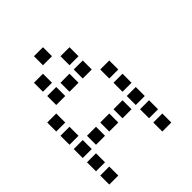

<svg xmlns="http://www.w3.org/2000/svg" viewBox="-212 -912 1024 1024"><g transform="rotate(-45 300.0 -400.0)"><path d="M217 -784Q216 -784 216 -784Q216 -784 216 -783V-717Q216 -716 216 -716Q216 -716 217 -716H283Q284 -716 284 -716Q284 -716 284 -717V-783Q284 -784 284 -784Q284 -784 283 -784ZM117 -684Q116 -684 116 -684Q116 -684 116 -683V-617Q116 -616 116 -616Q116 -616 117 -616H183Q184 -616 184 -616Q184 -616 184 -617V-683Q184 -684 184 -684Q184 -684 183 -684ZM317 -684Q316 -684 316 -684Q316 -684 316 -683V-617Q316 -616 316 -616Q316 -616 317 -616H383Q384 -616 384 -616Q384 -616 384 -617V-683Q384 -684 384 -684Q384 -684 383 -684ZM117 -584Q116 -584 116 -584Q116 -584 116 -583V-517Q116 -516 116 -516Q116 -516 117 -516H183Q184 -516 184 -516Q184 -516 184 -517V-583Q184 -584 184 -584Q184 -584 183 -584ZM217 -584Q216 -584 216 -584Q216 -584 216 -583V-517Q216 -516 216 -516Q216 -516 217 -516H283Q284 -516 284 -516Q284 -516 284 -517V-583Q284 -584 284 -584Q284 -584 283 -584ZM317 -584Q316 -584 316 -584Q316 -584 316 -583V-517Q316 -516 316 -516Q316 -516 317 -516H383Q384 -516 384 -516Q384 -516 384 -517V-583Q384 -584 384 -584Q384 -584 383 -584ZM17 -484Q16 -484 16 -484Q16 -484 16 -483V-417Q16 -416 16 -416Q16 -416 17 -416H83Q84 -416 84 -416Q84 -416 84 -417V-483Q84 -484 84 -484Q84 -484 83 -484ZM417 -484Q416 -484 416 -484Q416 -484 416 -483V-417Q416 -416 416 -416Q416 -416 417 -416H483Q484 -416 484 -416Q484 -416 484 -417V-483Q484 -484 484 -484Q484 -484 483 -484ZM17 -384Q16 -384 16 -384Q16 -384 16 -383V-317Q16 -316 16 -316Q16 -316 17 -316H83Q84 -316 84 -316Q84 -316 84 -317V-383Q84 -384 84 -384Q84 -384 83 -384ZM417 -384Q416 -384 416 -384Q416 -384 416 -383V-317Q416 -316 416 -316Q416 -316 417 -316H483Q484 -316 484 -316Q484 -316 484 -317V-383Q484 -384 484 -384Q484 -384 483 -384ZM17 -284Q16 -284 16 -284Q16 -284 16 -283V-217Q16 -216 16 -216Q16 -216 17 -216H83Q84 -216 84 -216Q84 -216 84 -217V-283Q84 -284 84 -284Q84 -284 83 -284ZM117 -284Q116 -284 116 -284Q116 -284 116 -283V-217Q116 -216 116 -216Q116 -216 117 -216H183Q184 -216 184 -216Q184 -216 184 -217V-283Q184 -284 184 -284Q184 -284 183 -284ZM217 -284Q216 -284 216 -284Q216 -284 216 -283V-217Q216 -216 216 -216Q216 -216 217 -216H283Q284 -216 284 -216Q284 -216 284 -217V-283Q284 -284 284 -284Q284 -284 283 -284ZM317 -284Q316 -284 316 -284Q316 -284 316 -283V-217Q316 -216 316 -216Q316 -216 317 -216H383Q384 -216 384 -216Q384 -216 384 -217V-283Q384 -284 384 -284Q384 -284 383 -284ZM417 -284Q416 -284 416 -284Q416 -284 416 -283V-217Q416 -216 416 -216Q416 -216 417 -216H483Q484 -216 484 -216Q484 -216 484 -217V-283Q484 -284 484 -284Q484 -284 483 -284ZM17 -184Q16 -184 16 -184Q16 -184 16 -183V-117Q16 -116 16 -116Q16 -116 17 -116H83Q84 -116 84 -116Q84 -116 84 -117V-183Q84 -184 84 -184Q84 -184 83 -184ZM417 -184Q416 -184 416 -184Q416 -184 416 -183V-117Q416 -116 416 -116Q416 -116 417 -116H483Q484 -116 484 -116Q484 -116 484 -117V-183Q484 -184 484 -184Q484 -184 483 -184ZM17 -84Q16 -84 16 -84Q16 -84 16 -83V-17Q16 -16 16 -16Q16 -16 17 -16H83Q84 -16 84 -16Q84 -16 84 -17V-83Q84 -84 84 -84Q84 -84 83 -84ZM417 -84Q416 -84 416 -84Q416 -84 416 -83V-17Q416 -16 416 -16Q416 -16 417 -16H483Q484 -16 484 -16Q484 -16 484 -17V-83Q484 -84 484 -84Q484 -84 483 -84Z"/></g></svg>

Font: Doto SemiBold
Style: Regular
Weight: 600
Monospace: yes
Version: Version 1.000